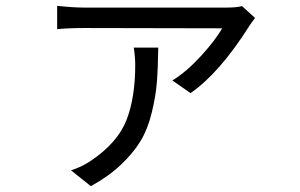

<svg xmlns="http://www.w3.org/2000/svg" viewBox="-20 -555 1017 651"><path d="M844.7 -494.1Q830.1 -474.6 825.2 -466.8Q724.6 -307.6 626 -239.3L564.5 -282.2Q612.3 -311.5 660.6 -364.3Q709 -417 733.4 -459L264.6 -460Q212.9 -460 173.8 -456.1V-535.2Q228.5 -529.3 264.6 -529.3H749Q781.2 -529.3 800.8 -534.2ZM220.7 22.5Q255.9 11.7 288.1 -9.8Q378.9 -71.3 408.7 -147.5Q438.5 -223.6 438.5 -335Q438.5 -361.3 433.6 -393.6H516.6Q515.6 -321.3 511.7 -273.9Q507.8 -226.6 494.1 -171.4Q480.5 -116.2 456.5 -76.7Q432.6 -37.1 390.6 2.9Q348.6 43 288.1 76.2Z"/></svg>

Font: Min Sans
Style: Regular
Weight: 400
Designer: Jinseong-Kim, NotoSansCJK, Nunito
Foundry: Jinseong-Kim
Version: Version 1.400;Glyphs 3.1.2 (3151)